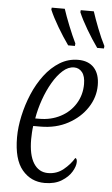

<svg xmlns="http://www.w3.org/2000/svg" viewBox="-55 -803 496 850"><g transform="rotate(5 193.5 -378.0)"><path d="M176 10Q115 10 76 -36.5Q37 -83 37 -181Q37 -226 48 -276.5Q59 -327 79 -374.5Q99 -422 128.5 -461Q158 -500 195.5 -523Q233 -546 277 -546Q323 -546 348 -518.5Q373 -491 373 -441Q373 -388 342.5 -341.5Q312 -295 258.5 -266Q205 -237 136 -237H104Q102 -225 101 -207.5Q100 -190 100 -178Q100 -108 123 -71.5Q146 -35 187 -35Q226 -35 255.5 -59Q285 -83 302 -112Q310 -110 310 -95Q310 -76 295.5 -51.5Q281 -27 251 -8.5Q221 10 176 10ZM128 -271Q180 -271 222 -293Q264 -315 288 -354Q312 -393 312 -441Q312 -476 298 -493.5Q284 -511 262 -511Q236 -511 212 -489.5Q188 -468 167.5 -433Q147 -398 132 -355.5Q117 -313 110 -271ZM356 -606Q331 -641 306.5 -682.5Q282 -724 268 -757L269 -766H327Q337 -735 353.5 -692.5Q370 -650 387 -617L386 -606ZM227 -606Q202 -641 177.5 -682.5Q153 -724 139 -757L140 -766H198Q208 -735 225 -692.5Q242 -650 258 -617L257 -606Z"/></g></svg>

Font: Noto Serif ExtraCondensed Light
Style: Italic
Weight: 300
Width: 2
Italic angle: -12°
Designer: Monotype Design Team
Foundry: Monotype Imaging Inc.
Version: Version 2.014; ttfautohint (v1.8.4.7-5d5b)